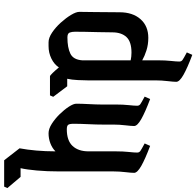

<svg xmlns="http://www.w3.org/2000/svg" viewBox="-57 -730 968 947"><g transform="rotate(-90 427.5 -256.0)"><path d="M182 0Q118 -24 83.5 -43.5Q49 -63 49 -79Q49 -93 52.5 -122.5Q56 -152 56 -180V-448Q56 -508 60.5 -558.5Q65 -609 72 -639H29L-26 -704L-19 -720H111L170 -644Q163 -607 159 -561.5Q155 -516 155 -467Q171 -483 194.5 -492Q218 -501 244 -501Q266 -501 291 -485Q316 -469 338.5 -446Q361 -423 375.5 -400.5Q390 -378 390 -364Q390 -339 388 -302Q386 -265 386 -242V-169Q386 -133 383 -105.5Q380 -78 380 -64Q380 -54 387.5 -48.5Q395 -43 425 -27L413 0Q349 -24 314.5 -43.5Q280 -63 280 -79Q280 -93 283.5 -122.5Q287 -152 287 -180V-232Q287 -264 289 -305Q291 -346 291 -377Q291 -397 286 -404Q281 -411 264 -411Q208 -411 181.5 -382.5Q155 -354 155 -304V-169Q155 -133 152 -105.5Q149 -78 149 -64Q149 -54 156.5 -48.5Q164 -43 194 -27Z M715 -9Q682 -9 653.5 -18Q625 -27 604 -39V39Q604 75 601 102.5Q598 130 598 144Q598 154 605.5 159.5Q613 165 643 181L631 208Q567 184 532.5 164.5Q498 145 498 129Q498 115 501.5 85.5Q505 56 505 28V-306Q505 -325 506.5 -356Q508 -387 513 -409H476L424 -478L431 -494H525Q529 -494 542 -480.5Q555 -467 569 -450Q584 -473 612.5 -487Q641 -501 674 -501H693Q715 -501 741 -483.5Q767 -466 790 -440.5Q813 -415 828 -390Q843 -365 843 -349Q843 -321 842 -270.5Q841 -220 841 -151Q841 -86 807 -47.5Q773 -9 715 -9ZM717 -408Q667 -408 637 -393.5Q607 -379 604 -335Q604 -324 604 -316V-96Q622 -92 642 -92Q696 -92 719 -117Q742 -142 742 -187Q742 -219 743 -254Q744 -289 744.5 -320Q745 -351 745 -371Q745 -385 741 -396.5Q737 -408 717 -408Z"/></g></svg>

Font: Jaini
Style: Regular
Weight: 400
Designer: Maithili Shingre, Girish Dalvi (Devanagari), Taresh Vohra (Latin)
Foundry: Ek Type
Version: Version 2.000; ttfautohint (v1.8.4.7-5d5b)